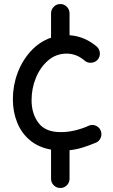

<svg xmlns="http://www.w3.org/2000/svg" viewBox="-20 -709 563 953"><path d="M279.3 224.1Q260.3 224.1 246.8 210.7Q233.4 197.3 233.4 178.2V33.7Q170.9 22.5 128.7 -12.9Q86.4 -48.3 65.2 -101.1Q43.9 -153.8 43.9 -216.8Q43.9 -284.2 67.1 -346.4Q90.3 -408.7 133.1 -455.3Q175.8 -502 233.4 -522V-642.6Q233.4 -661.6 246.8 -675.3Q260.3 -689 279.3 -689Q298.3 -689 311.8 -675.3Q325.2 -661.6 325.2 -642.6V-534.2Q364.3 -531.2 397.9 -516.8Q431.6 -502.4 460 -478Q474.1 -465.8 475.6 -446.5Q477.1 -427.2 464.8 -413.1Q452.6 -398.9 433.3 -397.5Q414.1 -396 399.9 -408.2Q359.9 -442.9 310.5 -442.9Q258.8 -442.9 219.5 -409.4Q180.2 -376 158.4 -323.2Q136.7 -270.5 136.7 -211.4Q136.7 -145 170.9 -99.1Q205.1 -53.2 281.2 -53.2Q318.8 -53.2 355.7 -62.5Q392.6 -71.8 423.8 -86.4Q441.9 -92.3 459 -83.5Q476.1 -74.7 481.4 -56.2Q486.8 -38.1 478 -21.2Q469.2 -4.4 451.2 1Q418.9 14.6 388.2 23.9Q357.4 33.2 325.2 36.6V178.2Q325.2 197.3 311.8 210.7Q298.3 224.1 279.3 224.1Z"/></svg>

Font: Mikhak-FD Medium
Style: Regular
Weight: 500
Designer: Amin Abedi
Version: Version 3.2